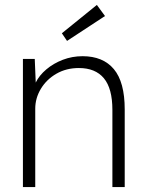

<svg xmlns="http://www.w3.org/2000/svg" viewBox="-20 -759 598 779"><path d="M73 0V-520H121L125 -424Q139 -453 168 -477.5Q197 -502 235 -516.5Q273 -531 315 -531Q398 -531 442 -478.5Q486 -426 486 -315V0H436V-313Q436 -400 401.5 -441.5Q367 -483 300 -483Q249 -483 209 -460Q169 -437 146 -399Q123 -361 123 -318V0ZM252 -593 231 -624 373 -739 406 -694Z"/></svg>

Font: Lexend ExtraLight
Style: Regular
Weight: 200
Designer: Bonnie Shaver-Troup, Thomas Jockin
Foundry: Lexend
Version: Version 1.007; ttfautohint (v1.8.3)